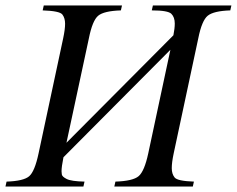

<svg xmlns="http://www.w3.org/2000/svg" viewBox="-37 -682 866 702"><path d="M597 -553Q602 -578 602 -596Q602 -619 589.5 -631.5Q577 -644 518 -644L522 -662H809L805 -644Q744 -642 722.5 -624.5Q701 -607 688 -542L598 -121Q591 -88 591 -67Q591 -46 601.5 -33Q612 -20 672 -18L668 0H381L385 -18Q449 -20 470 -38Q491 -56 505 -121L586 -500L195 -107Q188 -72 188 -56Q188 -53 189 -44.5Q190 -36 207 -27.5Q224 -19 272 -18L268 0H-17L-13 -18Q49 -20 69.5 -37.5Q90 -55 104 -121L194 -542Q201 -575 201 -595Q201 -616 191 -629Q181 -642 119 -644L123 -662H409L405 -644Q343 -642 322 -624.5Q301 -607 288 -542L206 -160Z"/></svg>

Font: New Athena Unicode
Style: Italic
Weight: 400
Designer: J. Rusten 1997; rev. by R. Hancock 2001, 2002, rev. by D. Mastronarde 2002-2019
Foundry: Society for Classical Studies (formerly American Philological Association)
Version: Version 5.008